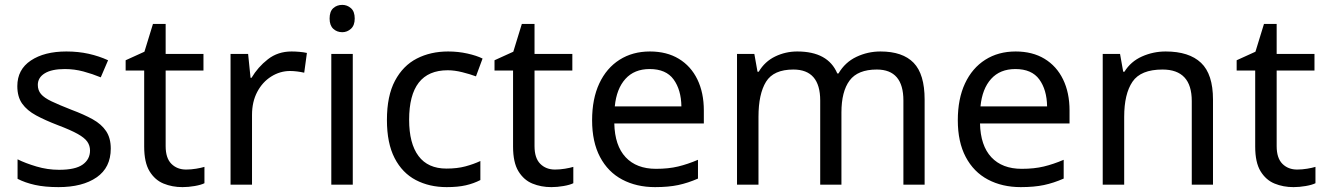

<svg xmlns="http://www.w3.org/2000/svg" viewBox="-20 -757 5434 787"><path d="M434 -148Q434 -70 376 -30Q318 10 220 10Q164 10 123.5 1Q83 -8 52 -24V-104Q84 -88 129.5 -74.5Q175 -61 222 -61Q289 -61 319 -82.5Q349 -104 349 -140Q349 -160 338 -176Q327 -192 298.5 -208Q270 -224 217 -244Q165 -264 128 -284Q91 -304 71 -332Q51 -360 51 -404Q51 -472 106.5 -509Q162 -546 252 -546Q301 -546 343.5 -536.5Q386 -527 423 -510L393 -440Q359 -454 322 -464Q285 -474 246 -474Q192 -474 163.5 -456.5Q135 -439 135 -409Q135 -387 148 -371.5Q161 -356 191.5 -341.5Q222 -327 273 -307Q324 -288 360 -268Q396 -248 415 -219.5Q434 -191 434 -148Z M743 -62Q763 -62 784 -65.5Q805 -69 818 -73V-6Q804 1 778 5.5Q752 10 728 10Q686 10 650.5 -4.5Q615 -19 593 -55Q571 -91 571 -156V-468H495V-510L572 -545L607 -659H659V-536H814V-468H659V-158Q659 -109 682.5 -85.5Q706 -62 743 -62Z M1175 -546Q1190 -546 1207.5 -544.5Q1225 -543 1238 -540L1227 -459Q1214 -462 1198.5 -464Q1183 -466 1169 -466Q1128 -466 1092 -443.5Q1056 -421 1034.5 -380.5Q1013 -340 1013 -286V0H925V-536H997L1007 -438H1011Q1037 -482 1078 -514Q1119 -546 1175 -546Z M1383 -737Q1403 -737 1418.5 -723.5Q1434 -710 1434 -681Q1434 -653 1418.5 -639Q1403 -625 1383 -625Q1361 -625 1346 -639Q1331 -653 1331 -681Q1331 -710 1346 -723.5Q1361 -737 1383 -737ZM1426 -536V0H1338V-536Z M1811 10Q1740 10 1684.5 -19Q1629 -48 1597.5 -109Q1566 -170 1566 -265Q1566 -364 1599 -426Q1632 -488 1688.5 -517Q1745 -546 1817 -546Q1858 -546 1896 -537.5Q1934 -529 1958 -517L1931 -444Q1907 -453 1875 -461Q1843 -469 1815 -469Q1657 -469 1657 -266Q1657 -169 1695.5 -117.5Q1734 -66 1810 -66Q1854 -66 1887.5 -75Q1921 -84 1949 -97V-19Q1922 -5 1889.5 2.5Q1857 10 1811 10Z M2255 -62Q2275 -62 2296 -65.5Q2317 -69 2330 -73V-6Q2316 1 2290 5.5Q2264 10 2240 10Q2198 10 2162.5 -4.5Q2127 -19 2105 -55Q2083 -91 2083 -156V-468H2007V-510L2084 -545L2119 -659H2171V-536H2326V-468H2171V-158Q2171 -109 2194.5 -85.5Q2218 -62 2255 -62Z M2644 -546Q2713 -546 2762.5 -516Q2812 -486 2838.5 -431.5Q2865 -377 2865 -304V-251H2498Q2500 -160 2544.5 -112.5Q2589 -65 2669 -65Q2720 -65 2759.5 -74.5Q2799 -84 2841 -102V-25Q2800 -7 2760 1.5Q2720 10 2665 10Q2589 10 2530.5 -21Q2472 -52 2439.5 -113.5Q2407 -175 2407 -264Q2407 -352 2436.5 -415Q2466 -478 2519.5 -512Q2573 -546 2644 -546ZM2643 -474Q2580 -474 2543.5 -433.5Q2507 -393 2500 -321H2773Q2772 -389 2741 -431.5Q2710 -474 2643 -474Z M3589 -546Q3680 -546 3725 -499.5Q3770 -453 3770 -349V0H3683V-345Q3683 -472 3574 -472Q3496 -472 3462.5 -427Q3429 -382 3429 -296V0H3342V-345Q3342 -472 3232 -472Q3151 -472 3120 -422Q3089 -372 3089 -278V0H3001V-536H3072L3085 -463H3090Q3115 -505 3157.5 -525.5Q3200 -546 3248 -546Q3374 -546 3412 -456H3417Q3444 -502 3490.5 -524Q3537 -546 3589 -546Z M4143 -546Q4212 -546 4261.5 -516Q4311 -486 4337.5 -431.5Q4364 -377 4364 -304V-251H3997Q3999 -160 4043.5 -112.5Q4088 -65 4168 -65Q4219 -65 4258.5 -74.5Q4298 -84 4340 -102V-25Q4299 -7 4259 1.5Q4219 10 4164 10Q4088 10 4029.5 -21Q3971 -52 3938.5 -113.5Q3906 -175 3906 -264Q3906 -352 3935.5 -415Q3965 -478 4018.5 -512Q4072 -546 4143 -546ZM4142 -474Q4079 -474 4042.5 -433.5Q4006 -393 3999 -321H4272Q4271 -389 4240 -431.5Q4209 -474 4142 -474Z M4758 -546Q4854 -546 4903 -499.5Q4952 -453 4952 -349V0H4865V-343Q4865 -472 4745 -472Q4656 -472 4622 -422Q4588 -372 4588 -278V0H4500V-536H4571L4584 -463H4589Q4615 -505 4661 -525.5Q4707 -546 4758 -546Z M5297 -62Q5317 -62 5338 -65.5Q5359 -69 5372 -73V-6Q5358 1 5332 5.5Q5306 10 5282 10Q5240 10 5204.5 -4.5Q5169 -19 5147 -55Q5125 -91 5125 -156V-468H5049V-510L5126 -545L5161 -659H5213V-536H5368V-468H5213V-158Q5213 -109 5236.5 -85.5Q5260 -62 5297 -62Z"/></svg>

Font: Noto Sans Hebrew Droid SemiBold
Style: Regular
Weight: 600
Designer: Monotype Design Team
Foundry: Monotype Imaging Inc.
Version: Version 1.100; ttfautohint (v1.8.4.7-5d5b)